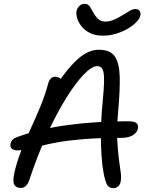

<svg xmlns="http://www.w3.org/2000/svg" viewBox="-20 -967 766 996"><path d="M514 -782Q476 -782 448.5 -795Q421 -808 404 -829Q387 -850 380.5 -871.5Q374 -893 377 -910Q380 -924 391 -935.5Q402 -947 419 -947Q437 -947 446 -933Q455 -919 463 -904Q474 -883 489 -869Q504 -855 526 -855Q548 -855 570.5 -864.5Q593 -874 617 -889Q635 -900 651.5 -910Q668 -920 682 -920Q698 -920 704.5 -910Q711 -900 708 -885Q705 -871 688 -853Q671 -835 644 -819Q617 -803 583.5 -792.5Q550 -782 514 -782ZM567 9Q545 9 535 -9.5Q525 -28 517 -72Q510 -108 506.5 -161Q503 -214 503.5 -273.5Q504 -333 508 -386Q514 -451 517.5 -497Q521 -543 519.5 -570.5Q518 -598 510 -611Q502 -624 484 -624Q457 -624 415.5 -581.5Q374 -539 325 -461Q276 -383 226 -274.5Q176 -166 132 -33Q125 -13 114 -2.5Q103 8 88 8Q65 8 55 -7.5Q45 -23 53 -63Q65 -121 87.5 -178.5Q110 -236 137 -294.5Q164 -353 188.5 -412Q213 -471 229 -530Q233 -548 242.5 -558.5Q252 -569 266 -569Q280 -569 291.5 -561Q303 -553 310 -536L272 -525Q335 -619 387.5 -664Q440 -709 493 -709Q551 -709 575 -675Q599 -641 601 -571Q603 -501 593 -389Q585 -306 588 -246Q591 -186 596.5 -144Q602 -102 606 -74Q610 -46 606 -25Q603 -9 592.5 0Q582 9 567 9ZM71 -187Q49 -187 40 -197Q31 -207 35 -222Q37 -235 46.5 -243.5Q56 -252 77 -259Q193 -300 336.5 -319Q480 -338 643 -338Q678 -338 688.5 -328Q699 -318 695 -299Q691 -279 669 -265.5Q647 -252 611 -252Q496 -252 416.5 -245.5Q337 -239 283 -229.5Q229 -220 191.5 -210Q154 -200 126.5 -193.5Q99 -187 71 -187Z"/></svg>

Font: Shantell Sans
Style: Italic
Weight: 400
Italic angle: -11°
Designer: Stephen Nixon, Anya Danilova, Shantell Martin
Foundry: Arrow Type
Version: Version 1.011;[c5ecc13dd]